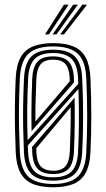

<svg xmlns="http://www.w3.org/2000/svg" viewBox="-20 -792 453 820"><path d="M207 7.8Q152 7.8 117.6 -7.5Q83.2 -22.8 66.5 -55.5Q49.8 -88.2 47.2 -140.5Q45 -192 44 -243.5Q43 -295 43.8 -348.6Q44.5 -402.2 47.2 -459.5Q50 -514 67.8 -546.5Q85.5 -579 120 -593.4Q154.5 -607.8 207 -607.8Q260.5 -607.8 294.9 -593Q329.2 -578.2 346.5 -545.5Q363.8 -512.8 366.2 -459.2Q369.8 -378.2 369.9 -297.9Q370 -217.5 366.2 -140.5Q363.5 -86.2 345.8 -53.6Q328 -21 293.8 -6.6Q259.5 7.8 207 7.8ZM207 -6.2Q278.2 -6.2 311.6 -37.4Q345 -68.5 348.5 -141.5Q352.2 -214.2 352.4 -292.8Q352.5 -371.2 348.5 -458.5Q346.5 -507.2 331.1 -537Q315.8 -566.8 285.2 -580.2Q254.8 -593.8 207 -593.8Q159.2 -593.8 128.8 -580.2Q98.2 -566.8 82.8 -537Q67.2 -507.2 64.8 -458.5Q62 -399 61.2 -345.8Q60.5 -292.5 61.5 -242.5Q62.5 -192.5 64.8 -141.2Q67.2 -93 82.4 -63.2Q97.5 -33.5 128 -19.9Q158.5 -6.2 207 -6.2ZM207 -20.5Q142.5 -20.5 114 -49.2Q85.5 -78 82.2 -142.5Q80 -195 79 -245.5Q78 -296 78.9 -348.1Q79.8 -400.2 82.5 -457.5Q85.8 -524 115.2 -551.9Q144.8 -579.8 207 -579.8Q269 -579.8 298.5 -552Q328 -524.2 331 -457.8Q333.5 -403 334.4 -351.2Q335.2 -299.5 334.5 -248Q333.8 -196.5 331 -142.5Q327.8 -76.5 298.5 -48.5Q269.2 -20.5 207 -20.5ZM207 -34.8Q261 -34.8 285.8 -60Q310.5 -85.2 313.5 -143.8Q316.8 -215 317 -279.6Q317.2 -344.2 315.2 -412L98.8 -171Q99 -166 99 -164.2Q99 -162.5 99.2 -158.6Q99.5 -154.8 100 -142.5Q103 -83.8 128.4 -59.2Q153.8 -34.8 207 -34.8ZM207 -48.8Q161.8 -48.8 140.9 -70.8Q120 -92.8 117.5 -143.2Q117.5 -147.2 117.4 -150.8Q117.2 -154.2 117.1 -157.5Q117 -160.8 116.8 -164L298.5 -375Q299.8 -315.5 299.1 -260Q298.5 -204.5 295.8 -144.2Q293.2 -92.2 272.2 -70.5Q251.2 -48.8 207 -48.8ZM207 -62.8Q243 -62.8 259.5 -82Q276 -101.2 278.2 -145.2Q280.2 -195 281.4 -241.1Q282.5 -287.2 281.8 -333.8L135 -159Q135.2 -156 135.2 -151.9Q135.2 -147.8 135.4 -143.9Q135.5 -140 135.8 -136.8Q138.8 -94.5 157 -78.6Q175.2 -62.8 207 -62.8ZM98 -193.2 314.2 -434Q314 -440.5 313.8 -448.1Q313.5 -455.8 313.5 -457.2Q310.5 -516.8 285 -541.1Q259.5 -565.5 207 -565.5Q151.8 -565.5 127.4 -539.8Q103 -514 100 -456.2Q96.8 -386 96.2 -322.8Q95.8 -259.5 98 -193.2ZM114.8 -231.8Q114 -265.8 114.1 -303.6Q114.2 -341.5 115.2 -380.4Q116.2 -419.2 117.5 -455.5Q120 -506.5 140.5 -528.9Q161 -551.2 207 -551.2Q248.2 -551.2 270.4 -531.5Q292.5 -511.8 295.5 -460Q295.8 -457.2 295.9 -453.8Q296 -450.2 296.1 -446.8Q296.2 -443.2 296.2 -440.2ZM131.2 -273 278 -445Q277.8 -449.2 277.6 -456.9Q277.5 -464.5 277.2 -466.2Q274 -504.5 257.1 -520.9Q240.2 -537.2 207 -537.2Q170.2 -537.2 153.9 -517.9Q137.5 -498.5 135.2 -454.8Q133.2 -404.2 132 -360.1Q130.8 -316 131.2 -273ZM172.2 -645 253.2 -772H273.2L188.8 -645ZM236.8 -645 331.8 -772H351.8L253.2 -645ZM204.5 -645 292.5 -772H312.5L221 -645Z"/></svg>

Font: Big Shoulders Inline Text Thin Medium
Style: Regular
Weight: 500
Version: Version 2.002